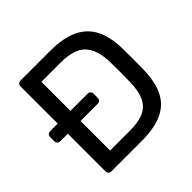

<svg xmlns="http://www.w3.org/2000/svg" viewBox="-173 -873 1046 1046"><g transform="rotate(-45 349.5 -350.0)"><path d="M119 0Q108.8 0 102.4 -6.4Q96.1 -12.7 96.1 -22.9V-313H37.7Q27.6 -313 21.2 -319.4Q14.8 -325.8 14.8 -335.9V-367.9Q14.8 -378.1 21.2 -384.4Q27.6 -390.8 37.7 -390.8H96.1V-676.3Q96.1 -687.3 102.4 -693.6Q108.8 -700 119 -700H346.1Q449.8 -700 512.7 -668.9Q575.6 -637.8 604.8 -577.2Q633.9 -516.6 634.7 -429.1Q635.6 -385.6 635.6 -350.6Q635.6 -315.6 634.7 -271.9Q633.1 -179.6 604.7 -119.3Q576.2 -59 514.1 -29.5Q452 0 350.3 0ZM194.1 -85.3H346.1Q415.2 -85.3 455.8 -104.4Q496.3 -123.4 515.2 -165.4Q534 -207.4 534.8 -276Q535.6 -305.1 535.6 -327.9Q535.6 -350.8 535.6 -373.4Q535.6 -395.9 534.8 -425Q533.2 -522.3 489.5 -568.5Q445.9 -614.7 342 -614.7H194.1V-390.8H326.5Q336.7 -390.8 343.1 -384.4Q349.4 -378.1 349.4 -367.9V-335.9Q349.4 -325.8 343.1 -319.4Q336.7 -313 326.5 -313H194.1Z"/></g></svg>

Font: Rubik Light
Style: Regular
Weight: 300
Designer: Hubert and Fischer
Foundry: Hubert and Fischer
Version: Version 2.300;gftools[0.9.30]